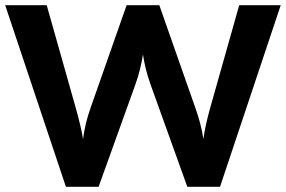

<svg xmlns="http://www.w3.org/2000/svg" viewBox="-29 -720 1102 740"><path d="M225 0 -9 -700H151L263 -304Q285 -225 291 -184Q299 -245 320 -304L459 -700H585L724 -304Q746 -243 755 -184Q761 -232 781 -304L893 -700H1053L819 0H693L551 -395Q531 -451 522 -510Q513 -451 493 -395L351 0Z"/></svg>

Font: Cal Sans
Style: Regular
Weight: 400
Designer: Designer Mark Davis DBA MarkFonts
Foundry: Designer Mark Davis DBA MarkFonts
Version: Version 1.000